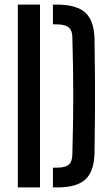

<svg xmlns="http://www.w3.org/2000/svg" viewBox="-20 -820 485 840"><path d="M58 0V-800H155V0ZM211.5 0V-86.5H230.5Q265.5 -86.5 280.8 -99.8Q296 -113 296.5 -142.5Q298.5 -213.5 299.5 -276.8Q300.5 -340 300.5 -400.5Q300.5 -461 299.5 -524.2Q298.5 -587.5 296.5 -658.5Q296 -687.5 280 -700.5Q264 -713.5 226.5 -713.5H211.5V-800H226.5Q314.5 -800 353.2 -764.8Q392 -729.5 393.5 -649Q395 -560 395.5 -480Q396 -400 395.5 -320.2Q395 -240.5 393.5 -151.5Q392 -70.5 354 -35.2Q316 0 230.5 0Z"/></svg>

Font: Big Shoulders Stencil Text Thin SemiBold
Style: Regular
Weight: 600
Version: Version 2.001